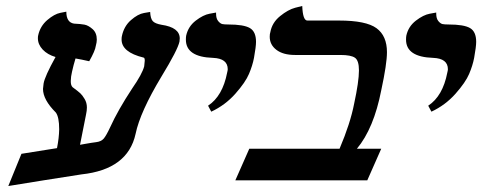

<svg xmlns="http://www.w3.org/2000/svg" viewBox="-20 -604 1615 643"><path d="M301.8 -127.9Q318.8 -129.9 327.4 -139.9Q335.9 -149.9 349.1 -178.2Q375 -235.4 422.9 -308.1Q456.1 -356 462.9 -381.8Q464.8 -397.9 464.8 -400.9Q464.8 -410.6 460.9 -411.1Q386.7 -429.2 387.2 -472.2Q387.2 -479 388.2 -482.9Q395 -516.1 418.5 -536.6Q441.9 -557.1 462.4 -560.5L482.9 -564Q483.9 -542 491.5 -533.4Q499 -524.9 521 -521Q582 -512.2 582 -475.1Q582 -474.1 581.5 -470Q581.1 -465.8 581.1 -464.8Q575.2 -437 521 -348.1Q449.2 -229 434.1 -155.8Q408.2 -36.6 252.9 -20Q214.8 -14.2 128.4 -0.5Q42 13.2 7.8 19L51.8 -88.9L170.9 -107.9Q177.7 -142.1 178.2 -170.9Q178.2 -211.9 167 -227.1Q124 -270 124 -306.2Q124 -310.1 126 -324.2Q129.9 -348.1 166 -413.1Q139.2 -420.9 123 -438Q106.9 -455.1 106.9 -476.1Q106.9 -481.9 107.9 -485.8Q114.7 -516.6 138.4 -536.9Q162.1 -557.1 182.1 -561L202.1 -564.9Q202.1 -528.8 228 -524.9Q250 -523.9 262.9 -521.5Q275.9 -519 290 -506.6Q304.2 -494.1 304.2 -471.2Q304.2 -462.4 300.8 -450.2Q298.8 -434.1 278.8 -398.9Q252.9 -404.8 232.9 -408.2Q226.1 -386.2 221.2 -363.8Q217.3 -347.7 217 -332.8Q216.8 -317.9 223.1 -312Q242.2 -297.9 249 -291.5Q255.9 -285.2 263.4 -272.5Q271 -259.8 271 -244.1Q271 -233.4 268.1 -220.2L248 -119.1Q253.9 -120.1 264.9 -122.1Q275.9 -124 284.9 -125.5Q293.9 -127 301.8 -127.9Z M687.5 -230 676.8 -250Q725.6 -282.2 740.7 -360.8Q742.7 -368.7 742.7 -372.1Q742.7 -408.2 693.4 -410.2Q602.5 -413.1 602.5 -471.2Q602.5 -480 603.5 -484.9Q610.4 -515.6 635.5 -534.9Q660.6 -554.2 682.1 -558.1L703.6 -562V-558.1Q703.6 -542 710.7 -533.4Q717.8 -524.9 724.6 -523.4Q731.4 -522 744.6 -522Q796.4 -522 816.9 -510Q837.4 -498 837.4 -463.9Q837.4 -447.8 830.6 -410.2Q825.7 -384.3 813.7 -356.2Q801.8 -328.1 768.1 -290Q734.4 -252 687.5 -230Z M1115.2 -535.2Q1206.1 -535.2 1241 -509.5Q1275.9 -483.9 1275.9 -429.2Q1275.9 -390.1 1256.8 -301.8Q1231.9 -173.8 1175.3 -106H1256.8L1210 0H768.1L814.9 -106H1117.2Q1153.3 -190.9 1166 -256.8Q1182.1 -331.1 1182.1 -368.2Q1182.1 -401.4 1168.7 -410.6Q1155.3 -419.9 1120.1 -419.9H968.3Q928.2 -419.9 905.8 -437Q883.3 -454.1 883.3 -481Q883.3 -490.7 885.3 -496.1Q891.1 -528.3 918 -550Q944.8 -571.8 968.8 -578.1L992.2 -584Q994.1 -535.2 1009.3 -535.2Z M1424.8 -230 1414.1 -250Q1462.9 -282.2 1478 -360.8Q1480 -368.7 1480 -372.1Q1480 -408.2 1430.7 -410.2Q1339.8 -413.1 1339.8 -471.2Q1339.8 -480 1340.8 -484.9Q1347.7 -515.6 1372.8 -534.9Q1397.9 -554.2 1419.4 -558.1L1440.9 -562V-558.1Q1440.9 -542 1448 -533.4Q1455.1 -524.9 1461.9 -523.4Q1468.8 -522 1481.9 -522Q1533.7 -522 1554.2 -510Q1574.7 -498 1574.7 -463.9Q1574.7 -447.8 1567.9 -410.2Q1563 -384.3 1551 -356.2Q1539.1 -328.1 1505.4 -290Q1471.7 -252 1424.8 -230Z"/></svg>

Font: Linux Libertine O
Style: Semibold Italic
Weight: 600
Italic angle: -11.5°
Designer: Philipp H. Poll
Foundry: Philipp H. Poll
Version: Version 5.1.2